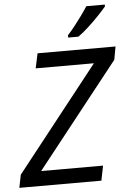

<svg xmlns="http://www.w3.org/2000/svg" viewBox="-72 -989 706 1035"><g transform="rotate(-5 281.5 -472.0)"><path d="M-10 0 4 -70 449 -634H134L151 -714H573L560 -643L115 -80H450L434 0ZM323 -797Q341 -816 361.5 -842Q382 -868 401.5 -895Q421 -922 435 -944H535V-934Q521 -917 493.5 -888Q466 -859 435 -830.5Q404 -802 378 -784H323Z"/></g></svg>

Font: Noto Sans
Style: Italic
Weight: 400
Italic angle: -12°
Designer: Monotype Design Team
Foundry: Monotype Imaging Inc.
Version: Version 2.013; ttfautohint (v1.8.4.7-5d5b)